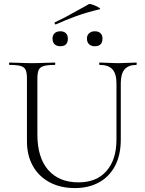

<svg xmlns="http://www.w3.org/2000/svg" viewBox="-20 -943 737 976"><path d="M572 -520Q572 -568 551.5 -590.5Q531 -613 487 -613Q484 -613 484 -619Q484 -625 487 -625Q509 -625 532.5 -623.5Q556 -622 584 -622Q607 -622 630.5 -623.5Q654 -625 673 -625Q675 -625 675 -619Q675 -613 673 -613Q633 -613 613.5 -590.5Q594 -568 594 -520V-234Q594 -155 565 -100Q536 -45 483.5 -16Q431 13 361 13Q287 13 232 -16.5Q177 -46 147 -99.5Q117 -153 117 -225V-544Q117 -573 110.5 -587.5Q104 -602 85 -607.5Q66 -613 28 -613Q26 -613 26 -619Q26 -625 28 -625Q52 -625 81 -623.5Q110 -622 143 -622Q177 -622 206.5 -623.5Q236 -625 258 -625Q261 -625 261 -619Q261 -613 258 -613Q220 -613 201 -607Q182 -601 176 -586Q170 -571 170 -542V-260Q170 -142 225 -79Q280 -16 379 -16Q471 -16 521.5 -74Q572 -132 572 -233ZM264 -819Q260 -818 258 -823Q256 -828 260 -830Q309 -853 350 -876.5Q391 -900 432 -922Q435 -924 445.5 -921Q456 -918 467.5 -912.5Q479 -907 485.5 -902.5Q492 -898 487 -896Q420 -880 367.5 -861Q315 -842 264 -819ZM287 -708Q268 -708 257.5 -718Q247 -728 247 -747Q247 -764 257.5 -774Q268 -784 287 -784Q305 -784 315 -774Q325 -764 325 -747Q325 -708 287 -708ZM462 -708Q444 -708 433 -718Q422 -728 422 -747Q422 -764 433 -774Q444 -784 462 -784Q481 -784 491 -774Q501 -764 501 -747Q501 -708 462 -708Z"/></svg>

Font: Cormorant Garamond Light Light
Style: Regular
Weight: 300
Version: Version 4.001